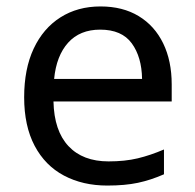

<svg xmlns="http://www.w3.org/2000/svg" viewBox="-20 -566 604 596"><path d="M292 -546Q361 -546 410.5 -516Q460 -486 486.5 -431.5Q513 -377 513 -304V-251H146Q148 -160 192.5 -112.5Q237 -65 317 -65Q368 -65 407.5 -74.5Q447 -84 489 -102V-25Q448 -7 408 1.5Q368 10 313 10Q237 10 178.5 -21Q120 -52 87.5 -113.5Q55 -175 55 -264Q55 -352 84.5 -415Q114 -478 167.5 -512Q221 -546 292 -546ZM291 -474Q228 -474 191.5 -433.5Q155 -393 148 -321H421Q420 -389 389 -431.5Q358 -474 291 -474Z"/></svg>

Font: Noto Sans Tifinagh Tawellemmet
Style: Regular
Weight: 400
Designer: JamraPatel
Foundry: JamraPatel LLC
Version: Version 2.006; ttfautohint (v1.8.4.7-5d5b)